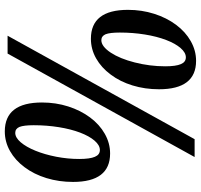

<svg xmlns="http://www.w3.org/2000/svg" viewBox="-38 -764 809 772"><g transform="rotate(-90 366.0 -378.5)"><path d="M20 -488.8Q20 -545.4 35.4 -595.7Q50.8 -646 79.1 -683.6Q106.9 -721.2 144 -742.2Q181.2 -763.2 223.1 -763.2Q339.4 -763.2 339.4 -613.8Q339.4 -558.1 323.5 -508.3Q307.6 -458.5 279.3 -420.4Q251 -382.3 213.4 -361.1Q175.8 -339.8 134.3 -339.8Q20 -339.8 20 -488.8ZM536.1 -752H607.9L191.9 0H120.1ZM218.3 -460.4Q232.4 -497.6 240.2 -546.1Q248 -594.7 248 -647Q248 -686.5 241.2 -704.1Q233.9 -721.2 217.3 -721.2Q198.2 -721.2 179.4 -699.2Q160.6 -677.2 145.5 -640.1Q130.4 -603 121.3 -556.6Q112.3 -510.3 112.3 -463.9Q112.3 -420.9 121.1 -400.9Q129.4 -380.9 148.4 -380.9Q167.5 -380.9 185.8 -402.1Q204.1 -423.3 218.3 -460.4ZM392.6 -143.1Q392.6 -199.7 408 -249.8Q423.3 -299.8 451.7 -337.4Q479.5 -375 516.6 -396Q553.7 -417 595.7 -417Q711.9 -417 711.9 -268.1Q711.9 -212.4 696 -162.6Q680.2 -112.8 651.9 -74.7Q623.5 -36.6 585.9 -15.4Q548.3 5.9 506.8 5.9Q392.6 5.9 392.6 -143.1ZM590.8 -114.7Q605 -151.9 612.8 -200.2Q620.6 -248.5 620.6 -300.8Q620.6 -340.3 613.8 -357.9Q606.4 -375 589.8 -375Q564.9 -375 539.6 -336.9Q515.6 -300.3 500.5 -241.2Q484.9 -180.2 484.9 -118.2Q484.9 -75.2 493.7 -55.2Q502 -35.2 521 -35.2Q540 -35.2 558.3 -56.4Q576.7 -77.6 590.8 -114.7Z"/></g></svg>

Font: Pattaya
Style: Regular
Weight: 400
Designer: Pablo Impallari / Thai characters Designed by Thanarat Vachiruckul and Suppakit Chalermlarp
Foundry: Pablo Impallari
Version: Version 1.007;September 16, 2023;FontCreator 15.0.0.2934 64-